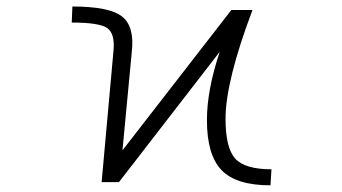

<svg xmlns="http://www.w3.org/2000/svg" viewBox="-20 -553 1040 584"><path d="M683.6 -522.5H748Q666 -305.7 666 -191.4Q666 -103.5 695.3 -70.8Q724.6 -38.1 805.7 -38.1L802.7 10.7Q698.2 10.7 653.8 -35.6Q609.4 -82 609.4 -187.5Q609.4 -279.3 648.4 -395.5L341.8 1H289.1L325.2 -398.4Q330.1 -450.2 306.6 -467.3Q283.2 -484.4 198.2 -484.4L200.2 -533.2Q312.5 -533.2 351.1 -502.9Q389.6 -472.7 380.9 -395.5L352.5 -95.7Z"/></svg>

Font: GenEi Gothic M Light
Style: Regular
Weight: 300
Designer: o_tamon (Modified); [Source Han Sans]
Ryoko NISHIZUKA  (kana & ideographs); Paul D. Hunt (Latin, Greek & Cyrillic); Wenl
Version: Version 1.1a;Original Version 1.004